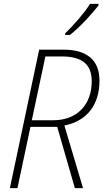

<svg xmlns="http://www.w3.org/2000/svg" viewBox="-20 -970 533 990"><path d="M316 -798V-790H341C391 -829 456 -900 488 -942V-950H444C418 -907 361 -841 316 -798ZM31 0H70L137 -316H275L366 0H408L312 -323C431 -346 493 -433 493 -554C493 -661 427 -714 307 -714H182ZM255 -350H144L214 -679H299C402 -679 453 -639 453 -551C453 -431 378 -350 255 -350Z"/></svg>

Font: Noto Sans SemiCondensed ExtraLight
Style: Italic
Weight: 200
Width: 4
Italic angle: -12°
Designer: Monotype Design Team
Foundry: Monotype Imaging Inc.
Version: Version 2.013